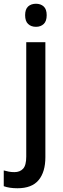

<svg xmlns="http://www.w3.org/2000/svg" viewBox="-64 -764 338 1024"><path d="M70 -683Q70 -715 86 -729.5Q102 -744 128 -744Q153 -744 169 -729.5Q185 -715 185 -683Q185 -651 169 -636Q153 -621 128 -621Q102 -621 86 -636Q70 -651 70 -683ZM29 240Q-14 240 -44 229V145Q-30 149 -16.5 151.5Q-3 154 13 154Q42 154 59 136Q76 118 76 71V-539H178V74Q178 153 142 196.5Q106 240 29 240Z"/></svg>

Font: Noto Sans Gurmukhi SemiCondensed Medium
Style: Regular
Weight: 500
Width: 4
Designer: Jelle Bosma - Monotype Design Team
Foundry: Monotype Imaging Inc.
Version: Version 2.004; ttfautohint (v1.8.4.7-5d5b)